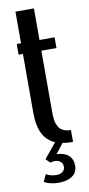

<svg xmlns="http://www.w3.org/2000/svg" viewBox="-92 -670 407 880"><g transform="rotate(-10 112.0 -230.5)"><path d="M204.1 -486.8V-437H133.8V-159.2Q133.8 -146.5 134 -139.2Q134.3 -131.8 135.5 -119.1Q136.7 -106.4 139.4 -99.1Q142.1 -91.8 147.2 -82.3Q152.3 -72.8 159.7 -67.6Q167 -62.5 178.2 -58.8Q189.5 -55.2 204.1 -55.2V0Q174.8 0 155.8 -3.9L120.1 42Q156.7 43.5 175.8 60.8Q194.8 78.1 194.8 108.9Q194.8 140.1 170.9 156.5Q147 172.9 106 172.9Q67.9 172.9 40 157.2L55.2 124Q77.6 136.2 103 136.2Q120.6 136.2 131.8 127.7Q143.1 119.1 143.1 104Q143.1 88.9 132.6 80.3Q122.1 71.8 106 71.8Q95.2 71.8 85 75.2L65.9 56.2L123 -13.2Q85 -28.8 66.4 -65.9Q47.9 -103 47.9 -165V-437H27.8V-486.8H47.9V-633.8H133.8V-486.8Z"/></g></svg>

Font: Margherita Semibold
Style: Regular
Weight: 600
Designer: James Puckett
Foundry: Dunwich Type Founders
Version: Version 1.008;hotconv 1.0.109;makeotfexe 2.5.65596